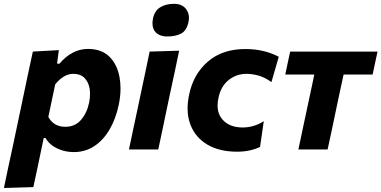

<svg xmlns="http://www.w3.org/2000/svg" viewBox="-57 -762 1945 979"><path d="M-37 196.5Q-26 143 -14.8 90.5Q-3.5 38 10 -24L61 -266Q72 -319.5 84.5 -378Q97 -436.5 110.5 -499L243 -506.5L234 -437.5H246.5Q275 -472 312 -492.2Q349 -512.5 391.5 -512.5Q461 -512.5 501 -472.8Q541 -433 552.5 -368Q557.5 -340.5 557.5 -310.5Q557.5 -271 548.5 -227.5Q533.5 -156.5 502 -102.2Q470.5 -48 424.2 -17.2Q378 13.5 319 13.5Q274 13.5 234.8 -5Q195.5 -23.5 175 -58.5H166L157 -16Q145 40 135 89.5Q124.5 138.5 113 192ZM276 -115.5Q326 -115.5 356.2 -150.8Q386.5 -186 397.5 -239Q402 -261.5 402 -282.5Q402 -297 400 -310.5Q394 -344 373.5 -364.8Q353 -385.5 317.5 -385.5Q291 -385.5 267.8 -371.2Q244.5 -357 224.5 -332L189.5 -166Q216.5 -115.5 276 -115.5Z M600.5 0Q612 -53.5 622.5 -104Q633 -154 646.5 -216L657 -266Q672.5 -341 684 -393.5Q695 -445.5 706 -499L856.5 -503.5Q845 -448.5 833.8 -395.2Q822.5 -342 806 -266L795.5 -216Q782.5 -154 772 -103.5Q761 -53 750 0ZM796.5 -576Q755 -576 734.5 -600Q720.5 -616.5 720.5 -642.5Q720.5 -654 723 -667.5Q731.5 -707.5 760.2 -725Q789 -742.5 830.5 -742.5Q872 -742.5 892 -715.5Q906.5 -696 906.5 -671Q906.5 -661 904 -650Q895 -606 866.8 -591Q838.5 -576 796.5 -576Z M1152 11.5Q1061.5 11.5 1000.2 -24.8Q939 -61 914 -126.5Q899.5 -164 899.5 -209Q899.5 -242.5 907.5 -280Q929 -384 1003 -448Q1077 -512 1194 -512Q1289.5 -512 1364.5 -472.5L1327 -343.5Q1291 -369 1259.2 -377.2Q1227.5 -385.5 1200 -385.5Q1149.5 -385.5 1110 -354.8Q1070.5 -324 1057.5 -266Q1052.5 -243.5 1052.5 -224Q1052.5 -180.5 1077.5 -152.5Q1113 -112 1180.5 -112Q1237.5 -112 1288 -144L1269 -13Q1248.5 -2.5 1218.2 4.5Q1188 11.5 1152 11.5Z M1464.5 0Q1476 -54.5 1486.5 -104.2Q1497 -154 1510.5 -216.5L1521 -266Q1528.5 -300.5 1534.5 -328.8Q1540.5 -357 1545.5 -382H1397.5L1422.5 -499H1868L1843 -382H1695Q1689.5 -357 1683.5 -329Q1677.5 -300.5 1670 -266L1659.5 -216.5Q1646.5 -154 1636 -104.5Q1625 -54.5 1613.5 0Z"/></svg>

Font: Heraclito
Style: Bold Italic
Weight: 700
Italic angle: -12°
Designer: Kostas Bartsokas (font) & Cristiano Sobral (main changes)
Foundry: Kostas Bartsokas (font) & Cristiano Sobral (main changes)
Version: Version 1.00;July 8, 2020;FontCreator 13.0.0.2655 64-bit